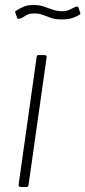

<svg xmlns="http://www.w3.org/2000/svg" viewBox="-20 -751 343 771"><path d="M95 -11Q94 -4 92.5 -2Q91 0 83 0H66Q59 0 56.5 -2.5Q54 -5 55 -11L127 -521Q128 -527 129.5 -528.5Q131 -530 136 -530H158Q163 -530 165.5 -527.5Q168 -525 167 -519ZM298 -691Q287 -684 270.5 -678.5Q254 -673 228 -673Q202 -673 185 -679Q168 -685 153 -691Q138 -697 118 -697Q95 -697 82.5 -688Q70 -679 59 -676Q53 -675 51.5 -676Q50 -677 48 -682L42 -698Q41 -702 41 -704Q41 -706 43 -707Q60 -718 76 -724.5Q92 -731 114 -731Q137 -731 155 -725Q173 -719 191 -712.5Q209 -706 230 -706Q242 -706 250 -708.5Q258 -711 265.5 -715Q273 -719 282 -723Q289 -726 292 -724.5Q295 -723 296 -718L302 -700Q303 -697 302.5 -695Q302 -693 298 -691Z"/></svg>

Font: Libre Franklin Thin
Style: Italic
Weight: 100
Italic angle: -8°
Designer: Pablo Impallari, Rodrigo Fuenzalida, Nhung Nguyen
Foundry: Impallari Type
Version: Version 3.000